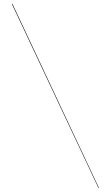

<svg xmlns="http://www.w3.org/2000/svg" viewBox="-20 -800 560 970"><path d="M43 -780 480 150H477.5L40 -780Z"/></svg>

Font: Bodoni* 72pt Medium
Style: Regular
Weight: 500
Version: Version 2.3